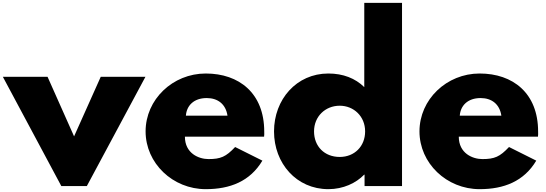

<svg xmlns="http://www.w3.org/2000/svg" viewBox="-50 -1311 3847 1353"><path d="M285 -770H-30L382 0H562L975 -770H660L472 -350Z M1811 -348C1813 -357 1812 -373 1812 -384C1812 -655 1634 -793 1400 -793C1167 -793 976 -610 976 -385C976 -161 1167 22 1400 22C1571 22 1712 -33 1799 -179L1607 -275C1542 -206 1505 -190 1419 -190C1351 -190 1253 -230 1253 -348ZM1260 -496C1265 -566 1315 -620 1407 -620C1485 -620 1541 -577 1553 -496Z M1881 -385C1881 -160 2039 22 2264 22C2369 22 2459 -21 2516 -80H2519V0H2783V-1291H2517V-697C2454 -759 2368 -793 2264 -793C2039 -793 1881 -610 1881 -385ZM2163 -385C2163 -491 2243 -566 2344 -566C2443 -566 2523 -491 2523 -385C2523 -280 2448 -205 2344 -205C2236 -205 2163 -280 2163 -385Z M3741 -348C3743 -357 3742 -373 3742 -384C3742 -655 3564 -793 3330 -793C3097 -793 2906 -610 2906 -385C2906 -161 3097 22 3330 22C3501 22 3642 -33 3729 -179L3537 -275C3472 -206 3435 -190 3349 -190C3281 -190 3183 -230 3183 -348ZM3190 -496C3195 -566 3245 -620 3337 -620C3415 -620 3471 -577 3483 -496Z"/></svg>

Font: Poland Can Into
Style: BigWritings
Weight: 700
Foundry: Cannot Into Space Fonts
Version: Version 0.92